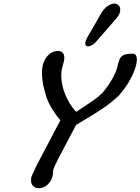

<svg xmlns="http://www.w3.org/2000/svg" viewBox="-20 -985 771 1054"><path d="M194.3 48.3Q176.3 48.3 163.3 37.6Q150.4 26.9 150.4 5.9Q150.4 -5.4 151.9 -11.5Q153.3 -17.6 159.9 -31.7Q166.5 -45.9 182.6 -80.1L311.5 -324.7Q282.2 -358.9 258.8 -399.4Q235.4 -439.9 225.1 -486.8Q216.8 -515.1 213.6 -539.6Q210.4 -564 210.4 -585Q210.4 -639.2 236.1 -672.1Q261.7 -705.1 297.4 -705.1Q333 -705.1 333 -667.5Q333 -651.4 324.7 -625.2Q316.4 -599.1 316.4 -572.3Q316.4 -532.7 328.1 -494.6Q339.8 -456.5 358.6 -424.6Q377.4 -392.6 397.9 -371.1L434.1 -394.5Q462.9 -413.1 491.5 -433.1Q520 -453.1 543 -475.6Q576.7 -516.1 596.9 -553Q617.2 -589.8 623 -613.3Q628.9 -640.6 635.7 -657.7Q642.6 -674.8 658.4 -682.6Q674.3 -690.4 708 -690.4Q731.4 -690.4 731.4 -657.2Q731.4 -653.3 729 -637.2Q726.6 -621.1 718.3 -599.1Q709 -573.2 689 -538.1Q668.9 -502.9 633.3 -461.4Q585.9 -416 531.7 -381.3Q477.5 -346.7 419.4 -312L397.9 -299.3L299.3 -112.8Q285.2 -85.4 279.3 -71.3Q272.9 -56.6 272 -51.3Q272 -16.6 259.3 5.6Q246.6 27.8 228.5 38.1Q210.4 48.3 194.3 48.3ZM463.4 -730.5Q448.2 -730.5 448.2 -746.1Q448.2 -760.3 463.4 -787.1L499 -848.1L533.7 -909.2Q552.2 -939.9 571.8 -952.6Q591.3 -965.3 606.9 -965.3Q621.6 -965.3 630.9 -956.1Q640.1 -946.8 640.1 -931.6Q640.1 -921.9 635.7 -910.2Q631.3 -898.4 620.1 -885.7L567.4 -824.7L514.2 -763.7Q501.5 -747.1 487.3 -738.8Q473.1 -730.5 463.4 -730.5Z"/></svg>

Font: Damion
Style: Regular
Weight: 400
Designer: Vernon Adams
Foundry: Vernon Adams
Version: Version 1.100; ttfautohint (v1.8.4.7-5d5b)